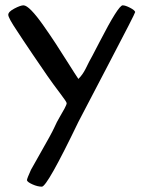

<svg xmlns="http://www.w3.org/2000/svg" viewBox="-20 -464 539 720"><path d="M274 -168Q290 -184 301 -206L315 -234Q319 -240 353 -306Q424 -444 440 -444Q450 -444 467.5 -435Q485 -426 487 -419Q487 -414 384.5 -218.5Q282 -23 274 -7Q157 236 137 236Q121 236 102 227.5Q83 219 81 212Q81 206 96 173Q107 153 127 118Q174 36 183.5 14.5Q193 -7 203.5 -24.5Q214 -42 222 -57Q230 -72 230 -77Q230 -82 205.5 -114Q181 -146 157 -180.5Q133 -215 104 -258Q75 -301 67 -313L44 -348Q11 -397 11 -408.5Q11 -420 34 -432Q57 -444 68 -444Q79 -444 98 -424.5Q117 -405 142 -369.5Q167 -334 188 -302Q209 -270 236 -227Q263 -184 274 -168Z"/></svg>

Font: Cagliostro
Style: Regular
Weight: 400
Designer: Matthew Desmond
Foundry: Matthew Desmond
Version: Version